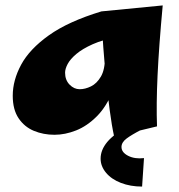

<svg xmlns="http://www.w3.org/2000/svg" viewBox="-20 -483 660 708"><path d="M181 14Q140 14 105 -0.5Q70 -15 48.5 -47Q27 -79 27 -130Q27 -187 58 -244.5Q89 -302 160.5 -353Q232 -404 354 -441L416 -347Q360 -337 322 -320Q284 -303 261.5 -284Q239 -265 229.5 -247Q220 -229 220 -215Q220 -188 236.5 -171Q253 -154 274 -154Q294 -154 315.5 -164.5Q337 -175 352 -200.5Q367 -226 367 -272L426 -299Q421 -210 397 -150Q373 -90 337 -54Q301 -18 260.5 -2Q220 14 181 14ZM401 21Q392 -20 384.5 -77Q377 -134 371 -194Q365 -254 361 -307.5Q357 -361 355 -397.5Q353 -434 354 -441L580 -463Q566 -312 561 -205Q556 -98 559 -17ZM504 205Q461 205 426 191.5Q391 178 371 154Q351 130 351 102Q351 70 375.5 40.5Q400 11 455 -19L502 -5Q465 14 446.5 28Q428 42 428 59Q428 79 452.5 91.5Q477 104 511 100Z"/></svg>

Font: Marhey
Style: Bold
Weight: 700
Designer: Nur Syamsi & Bustanul Arifin
Foundry: Namelatype
Version: Version 1.000